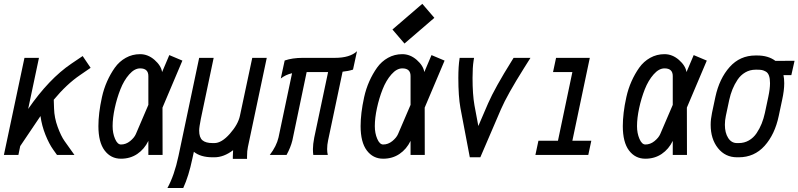

<svg xmlns="http://www.w3.org/2000/svg" viewBox="-23 -798 4113 989"><path d="M71.8 0H-2.9L103 -500H177.7L122.1 -236.8Q229.5 -392.1 344.2 -469.7L402.8 -509.3L443.8 -448.7L389.2 -411.1Q320.3 -364.3 253.9 -284.2L255.4 -239.3Q256.8 -190.9 274.2 -143.8Q291.5 -96.7 309.6 -71.3L360.4 0H270.5L251 -27.3Q230 -56.6 211.2 -103.3Q192.4 -149.9 185.5 -200.2L81.1 -45.4Z M557.1 -148.4Q557.1 -111.8 569.6 -82.8Q582 -53.7 600.1 -53.7Q625.5 -53.7 647 -71Q668.5 -88.4 676.8 -107.4L741.2 -257.8V-406.2Q741.2 -445.8 698.7 -445.8Q669.9 -445.8 642.6 -414.8Q615.2 -383.8 597.2 -337.9Q579.1 -292 568.1 -241Q557.1 -189.9 557.1 -148.4ZM741.2 -72.3Q720.7 -29.8 684.3 -5.1Q647.9 19.5 600.1 19.5Q547.9 19.5 515.9 -22.9Q483.9 -65.4 483.9 -148.4Q483.9 -180.7 488.3 -217.8Q492.7 -254.9 502.2 -297.9Q511.7 -340.8 528.8 -379.2Q545.9 -417.5 568.6 -449.5Q591.3 -481.4 625 -500.2Q658.7 -519 698.7 -519Q739.3 -519 773.2 -489.3Q807.1 -459.5 812 -426.8L849.1 -514.2L916.5 -485.8L814 -243.7L814.5 0H741.2Z M1177.7 -24.4Q1129.9 12.2 1081.1 12.2H1072.3Q1010.3 12.2 975.6 -16.1L967.8 19.5Q949.2 108.9 920.9 170.4H839.4Q875 106 896.5 4.9L1002.9 -500H1077.6L1011.7 -186.5Q1002.9 -142.6 1002.9 -125.5Q1002.9 -89.8 1019.8 -75.4Q1036.6 -61 1072.3 -61H1081.1Q1118.7 -61 1161.1 -109.1Q1203.6 -157.2 1212.9 -201.7L1276.4 -500H1351.1L1253.9 -40.5Q1249.5 -21.5 1249.5 8.3V20.5H1176.3V8.3Q1176.3 -8.3 1177.7 -24.4Z M1667 -74.7Q1662.1 -51.8 1662.1 -30.3Q1662.1 -13.7 1665.5 0H1590.8Q1588.9 -13.2 1588.9 -30.3Q1588.9 -54.2 1595.7 -89.4L1667 -426.8H1556.6L1482.9 -74.2Q1474.1 -38.6 1453.1 0H1366.7Q1401.4 -45.4 1411.6 -89.8L1481.4 -420.9Q1447.8 -413.1 1423.3 -393.6L1443.4 -486.3Q1482.9 -500 1537.1 -500H1702.1Q1779.3 -500 1815.9 -534.2L1795.4 -439.5Q1771.5 -431.6 1741.7 -428.7Z M2060.5 -573.7 1998.5 -646 2152.3 -778.3 2214.4 -706.1ZM1907.7 -148.4Q1907.7 -111.8 1920.2 -82.8Q1932.6 -53.7 1950.7 -53.7Q1976.1 -53.7 1997.6 -71Q2019 -88.4 2027.3 -107.4L2091.8 -257.8V-406.2Q2091.8 -445.8 2049.3 -445.8Q2020.5 -445.8 1993.2 -414.8Q1965.8 -383.8 1947.8 -337.9Q1929.7 -292 1918.7 -241Q1907.7 -189.9 1907.7 -148.4ZM2091.8 -72.3Q2071.3 -29.8 2034.9 -5.1Q1998.5 19.5 1950.7 19.5Q1898.4 19.5 1866.5 -22.9Q1834.5 -65.4 1834.5 -148.4Q1834.5 -180.7 1838.9 -217.8Q1843.3 -254.9 1852.8 -297.9Q1862.3 -340.8 1879.4 -379.2Q1896.5 -417.5 1919.2 -449.5Q1941.9 -481.4 1975.6 -500.2Q2009.3 -519 2049.3 -519Q2089.8 -519 2123.8 -489.3Q2157.7 -459.5 2162.6 -426.8L2199.7 -514.2L2267.1 -485.8L2164.6 -243.7L2165 0H2091.8Z M2416.5 -485.4Q2411.1 -451.7 2411.1 -396.5Q2411.1 -311.5 2420.9 -255.9L2440.9 -148.9L2491.2 -265.6Q2525.9 -345.2 2614.7 -487.3L2622.6 -500H2709.5L2676.3 -447.3Q2589.4 -309.1 2557.6 -235.4L2451.2 12.2H2397L2348.6 -242.2Q2337.9 -302.7 2337.9 -396.5Q2337.9 -456.5 2344.2 -496.1L2344.7 -500H2418.9Z M3007.3 0H2734.9L2750.5 -73.2H2851.1L2925.3 -426.8H2825.7L2841.3 -500H3015.1L2925.3 -73.2H3022.9Z M3258.3 -148.4Q3258.3 -111.8 3270.8 -82.8Q3283.2 -53.7 3301.3 -53.7Q3326.7 -53.7 3348.1 -71Q3369.6 -88.4 3377.9 -107.4L3442.4 -257.8V-406.2Q3442.4 -445.8 3399.9 -445.8Q3371.1 -445.8 3343.8 -414.8Q3316.4 -383.8 3298.3 -337.9Q3280.3 -292 3269.3 -241Q3258.3 -189.9 3258.3 -148.4ZM3442.4 -72.3Q3421.9 -29.8 3385.5 -5.1Q3349.1 19.5 3301.3 19.5Q3249 19.5 3217 -22.9Q3185.1 -65.4 3185.1 -148.4Q3185.1 -180.7 3189.5 -217.8Q3193.8 -254.9 3203.4 -297.9Q3212.9 -340.8 3230 -379.2Q3247.1 -417.5 3269.8 -449.5Q3292.5 -481.4 3326.2 -500.2Q3359.9 -519 3399.9 -519Q3440.4 -519 3474.4 -489.3Q3508.3 -459.5 3513.2 -426.8L3550.3 -514.2L3617.7 -485.8L3515.1 -243.7L3515.6 0H3442.4Z M4012.7 -411.1Q4016.6 -393.1 4016.6 -369.1Q4016.6 -332 4005.9 -283.7L3988.3 -200.7Q3968.3 -105.5 3915.3 -46.6Q3862.3 12.2 3782.2 12.2H3773.4Q3712.9 12.2 3675.3 -34.9Q3637.7 -82 3637.7 -155.3Q3637.7 -183.6 3644.5 -216.3L3662.1 -299.3Q3682.6 -393.6 3735.6 -452.9Q3788.6 -512.2 3868.7 -512.2H3877.4Q3934.6 -512.2 3971.2 -484.4L4069.8 -484.9L4053.2 -411.1ZM3943.4 -369.6Q3943.4 -393.6 3938 -408.4Q3932.6 -423.3 3921.6 -429.4Q3910.6 -435.5 3901.6 -437.3Q3892.6 -439 3877.4 -439H3868.7Q3839.8 -439 3815.9 -425Q3792 -411.1 3776.1 -387.2Q3760.3 -363.3 3750 -337.9Q3739.7 -312.5 3733.4 -283.7L3715.8 -200.7Q3710.9 -177.7 3710.9 -155.3Q3710.9 -113.8 3727.8 -87.4Q3744.6 -61 3773.4 -61H3782.2Q3811 -61 3834.7 -74.7Q3858.4 -88.4 3874.3 -112.1Q3890.1 -135.7 3900.4 -161.4Q3910.6 -187 3917 -216.3L3934.6 -299.3Q3943.4 -340.3 3943.4 -369.6Z"/></svg>

Font: Anka/Coder Narrow
Style: Italic
Weight: 400
Width: 3
Italic angle: -12°
Monospace: yes
Version: Version 001.100